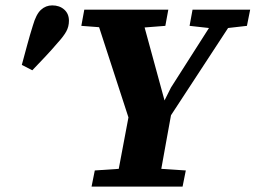

<svg xmlns="http://www.w3.org/2000/svg" viewBox="-20 -693 949 713"><path d="M684 -597 695 -657H909L897 -597L827 -589L615 -265Q606 -216 597 -166Q588 -116 579 -66L670 -60L658 0H320L332 -60L421 -66L457 -257L348 -592L282 -597L293 -657H605L594 -597L517 -591L591 -320L615 -368L756 -589ZM61 -452Q71 -489 81 -526Q91 -563 102 -598Q114 -640 132 -656.5Q150 -673 174 -673Q201 -673 218.5 -657.5Q236 -642 236 -616Q236 -594 226 -576Q216 -558 195 -535Q172 -508 148.5 -483Q125 -458 100 -432Z"/></svg>

Font: Source Serif 4 SmText
Style: Bold Italic
Weight: 700
Italic angle: -12°
Designer: Frank Grießhammer
Foundry: Adobe
Version: Version 4.005;hotconv 1.1.0;makeotfexe 2.6.0